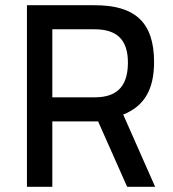

<svg xmlns="http://www.w3.org/2000/svg" viewBox="-20 -714 660 734"><path d="M466 0H573L451 -276C531 -308 569 -371 569 -477C569 -630 495 -694 342 -694H83V0H180V-250H355ZM469 -475C469 -395 437 -342 343 -342H180V-602H342C428 -602 469 -561 469 -475Z"/></svg>

Font: TitilliumText22L
Style: 600 wt
Weight: 600
Designer: Campivisivi
Foundry: Campivisivi
Version: 1.000